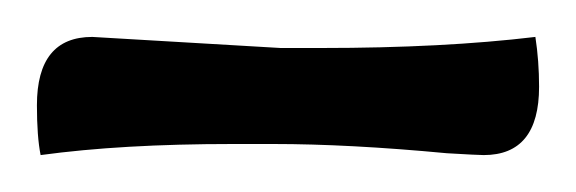

<svg xmlns="http://www.w3.org/2000/svg" viewBox="-20 -635 312 104"><path d="M30 -615 132 -609H154Q220 -609 270 -615Q272 -602 272 -588Q272 -551 242 -551Q239 -551 222 -552Q169 -557 128 -557H106Q46 -557 2 -551Q0 -561 0 -578Q0 -615 30 -615Z"/></svg>

Font: Overlock Mod
Style: Regular
Weight: 400
Designer: Dario Muhafara
Foundry: Dario Manuel Muhafara
Version: Version 1.001